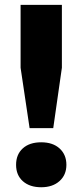

<svg xmlns="http://www.w3.org/2000/svg" viewBox="-20 -760 338 788"><path d="M101.5 -234 64.5 -482V-740H234V-482L198.5 -234ZM149 8.5Q102 8.5 74 -16.2Q46 -41 46 -83.5Q46 -126 73.5 -151Q101 -176 149 -176Q197 -176 224.8 -150.5Q252.5 -125 252.5 -83.5Q252.5 -42 224.2 -16.8Q196 8.5 149 8.5Z"/></svg>

Font: Encode Sans
Style: Bold
Weight: 700
Designer: Multiple Designers
Foundry: Impallari Type
Version: Version 3.002; ttfautohint (v1.8.3) -l 8 -r 50 -G 200 -x 14 